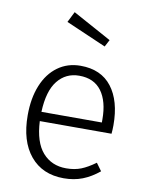

<svg xmlns="http://www.w3.org/2000/svg" viewBox="-88 -846 711 920"><g transform="rotate(10 267.5 -385.5)"><path d="M475 -239H126Q131 -137 174.5 -87.5Q218 -38 289 -38Q330 -38 361.5 -50.5Q393 -63 430 -90L457 -53Q418 -21 377 -5Q336 11 286 11Q182 11 123 -60Q64 -131 64 -257Q64 -340 89.5 -402.5Q115 -465 162.5 -499.5Q210 -534 273 -534Q373 -534 425 -466.5Q477 -399 477 -281Q477 -259 475 -239ZM420 -299Q420 -387 383.5 -436.5Q347 -486 275 -486Q210 -486 170 -436Q130 -386 126 -284H420ZM388 -679 370 -645 174 -730 200 -782Z"/></g></svg>

Font: Statis Sans Light
Style: Regular
Weight: 300
Designer: bBox Type GmbH
Foundry: bBox Type GmbH
Version: Version 1.000